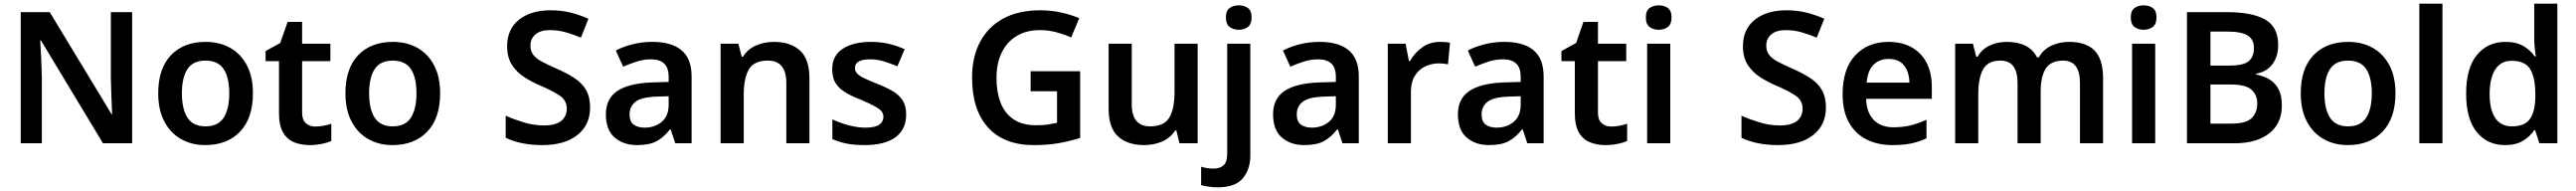

<svg xmlns="http://www.w3.org/2000/svg" viewBox="-20 -780 14033 1040"><path d="M700 0H541L203 -560H199Q202 -515 204.5 -463.5Q207 -412 208 -360V0H93V-714H251L588 -158H591Q589 -198 587 -250Q585 -302 584 -351V-714H700Z M1358 -272Q1358 -137 1288 -63.5Q1218 10 1098 10Q1024 10 966 -23Q908 -56 875 -119Q842 -182 842 -272Q842 -407 911.5 -479.5Q981 -552 1101 -552Q1176 -552 1234 -519.5Q1292 -487 1325 -424.5Q1358 -362 1358 -272ZM971 -272Q971 -186 1001.5 -139Q1032 -92 1100 -92Q1168 -92 1198.5 -139Q1229 -186 1229 -272Q1229 -358 1198.5 -404Q1168 -450 1099 -450Q1032 -450 1001.5 -404Q971 -358 971 -272Z M1698 -91Q1721 -91 1743.5 -95.5Q1766 -100 1785 -106V-12Q1765 -3 1733 3.5Q1701 10 1666 10Q1620 10 1582 -5.5Q1544 -21 1522 -59Q1500 -97 1500 -165V-447H1427V-502L1507 -546L1547 -661H1626V-542H1780V-447H1626V-166Q1626 -128 1646 -109.5Q1666 -91 1698 -91Z M2378 -272Q2378 -137 2308 -63.5Q2238 10 2118 10Q2044 10 1986 -23Q1928 -56 1895 -119Q1862 -182 1862 -272Q1862 -407 1931.5 -479.5Q2001 -552 2121 -552Q2196 -552 2254 -519.5Q2312 -487 2345 -424.5Q2378 -362 2378 -272ZM1991 -272Q1991 -186 2021.5 -139Q2052 -92 2120 -92Q2188 -92 2218.5 -139Q2249 -186 2249 -272Q2249 -358 2218.5 -404Q2188 -450 2119 -450Q2052 -450 2021.5 -404Q1991 -358 1991 -272Z M3195 -195Q3195 -100 3126 -45Q3057 10 2935 10Q2817 10 2735 -30V-150Q2780 -130 2834 -113.5Q2888 -97 2944 -97Q3008 -97 3038 -122Q3068 -147 3068 -188Q3068 -233 3030 -259Q2992 -285 2919 -316Q2875 -335 2835 -361Q2795 -387 2769 -427Q2743 -467 2743 -529Q2743 -621 2807.5 -672.5Q2872 -724 2980 -724Q3037 -724 3086.5 -712Q3136 -700 3186 -678L3145 -575Q3100 -594 3059.5 -605Q3019 -616 2976 -616Q2924 -616 2897 -592.5Q2870 -569 2870 -532Q2870 -502 2885 -482Q2900 -462 2931.5 -445Q2963 -428 3013 -406Q3070 -381 3111 -354Q3152 -327 3173.5 -289Q3195 -251 3195 -195Z M3534 -552Q3639 -552 3693.5 -506Q3748 -460 3748 -364V0H3659L3634 -75H3630Q3595 -31 3556 -10.5Q3517 10 3450 10Q3377 10 3329 -31Q3281 -72 3281 -158Q3281 -242 3342.5 -284Q3404 -326 3529 -331L3623 -334V-361Q3623 -412 3598 -434.5Q3573 -457 3528 -457Q3487 -457 3449.5 -445Q3412 -433 3375 -417L3335 -505Q3375 -526 3426.5 -539Q3478 -552 3534 -552ZM3557 -254Q3474 -251 3442 -225.5Q3410 -200 3410 -157Q3410 -118 3432.5 -101.5Q3455 -85 3492 -85Q3547 -85 3585 -116.5Q3623 -148 3623 -210V-256Z M4196 -552Q4287 -552 4338.5 -505Q4390 -458 4390 -353V0H4264V-328Q4264 -450 4164 -450Q4088 -450 4060 -402Q4032 -354 4032 -265V0H3906V-542H4003L4021 -471H4028Q4054 -513 4099.5 -532.5Q4145 -552 4196 -552Z M4917 -157Q4917 -75 4858.5 -32.5Q4800 10 4691 10Q4634 10 4593.5 2Q4553 -6 4515 -23V-130Q4555 -111 4603.5 -98Q4652 -85 4695 -85Q4747 -85 4770 -101Q4793 -117 4793 -144Q4793 -160 4784 -172.5Q4775 -185 4748.5 -200Q4722 -215 4670 -237Q4618 -257 4583.5 -278.5Q4549 -300 4531.5 -329Q4514 -358 4514 -404Q4514 -477 4571.5 -514.5Q4629 -552 4725 -552Q4775 -552 4819.5 -542Q4864 -532 4909 -512L4869 -419Q4831 -435 4795 -446Q4759 -457 4721 -457Q4638 -457 4638 -410Q4638 -393 4648.5 -381Q4659 -369 4685.5 -355.5Q4712 -342 4761 -323Q4809 -304 4844 -283.5Q4879 -263 4898 -233Q4917 -203 4917 -157Z M5595 -392H5865V-29Q5808 -11 5748 -0.5Q5688 10 5612 10Q5450 10 5363 -86Q5276 -182 5276 -358Q5276 -469 5319.5 -551.5Q5363 -634 5446 -679Q5529 -724 5648 -724Q5706 -724 5760.5 -712Q5815 -700 5860 -681L5816 -576Q5781 -592 5737 -604Q5693 -616 5645 -616Q5572 -616 5519 -584Q5466 -552 5437.5 -493.5Q5409 -435 5409 -356Q5409 -280 5431 -222Q5453 -164 5501 -131Q5549 -98 5626 -98Q5664 -98 5690 -102Q5716 -106 5739 -111V-283H5595Z M6505 -542V0H6406L6389 -70H6383Q6356 -28 6310.5 -9Q6265 10 6214 10Q6123 10 6071.5 -37Q6020 -84 6020 -188V-542H6146V-213Q6146 -92 6246 -92Q6322 -92 6350.5 -139.5Q6379 -187 6379 -277V-542Z M6659 -685Q6659 -722 6679.5 -736.5Q6700 -751 6729 -751Q6758 -751 6778.5 -736.5Q6799 -722 6799 -685Q6799 -648 6778.5 -633Q6758 -618 6729 -618Q6700 -618 6679.5 -633Q6659 -648 6659 -685ZM6614 240Q6589 240 6565 236.5Q6541 233 6524 228V128Q6541 133 6557 135.5Q6573 138 6593 138Q6624 138 6645 121Q6666 104 6666 54V-542H6792V67Q6792 142 6751 191Q6710 240 6614 240Z M7169 -552Q7274 -552 7328.5 -506Q7383 -460 7383 -364V0H7294L7269 -75H7265Q7230 -31 7191 -10.5Q7152 10 7085 10Q7012 10 6964 -31Q6916 -72 6916 -158Q6916 -242 6977.5 -284Q7039 -326 7164 -331L7258 -334V-361Q7258 -412 7233 -434.5Q7208 -457 7163 -457Q7122 -457 7084.5 -445Q7047 -433 7010 -417L6970 -505Q7010 -526 7061.5 -539Q7113 -552 7169 -552ZM7192 -254Q7109 -251 7077 -225.5Q7045 -200 7045 -157Q7045 -118 7067.5 -101.5Q7090 -85 7127 -85Q7182 -85 7220 -116.5Q7258 -148 7258 -210V-256Z M7825 -552Q7838 -552 7853.5 -551Q7869 -550 7880 -547L7869 -430Q7859 -432 7845 -433.5Q7831 -435 7820 -435Q7780 -435 7745 -418.5Q7710 -402 7688.5 -367.5Q7667 -333 7667 -281V0H7541V-542H7638L7656 -448H7662Q7686 -491 7728 -521.5Q7770 -552 7825 -552Z M8176 -552Q8281 -552 8335.5 -506Q8390 -460 8390 -364V0H8301L8276 -75H8272Q8237 -31 8198 -10.5Q8159 10 8092 10Q8019 10 7971 -31Q7923 -72 7923 -158Q7923 -242 7984.5 -284Q8046 -326 8171 -331L8265 -334V-361Q8265 -412 8240 -434.5Q8215 -457 8170 -457Q8129 -457 8091.5 -445Q8054 -433 8017 -417L7977 -505Q8017 -526 8068.5 -539Q8120 -552 8176 -552ZM8199 -254Q8116 -251 8084 -225.5Q8052 -200 8052 -157Q8052 -118 8074.5 -101.5Q8097 -85 8134 -85Q8189 -85 8227 -116.5Q8265 -148 8265 -210V-256Z M8758 -91Q8781 -91 8803.5 -95.5Q8826 -100 8845 -106V-12Q8825 -3 8793 3.5Q8761 10 8726 10Q8680 10 8642 -5.5Q8604 -21 8582 -59Q8560 -97 8560 -165V-447H8487V-502L8567 -546L8607 -661H8686V-542H8840V-447H8686V-166Q8686 -128 8706 -109.5Q8726 -91 8758 -91Z M9017 -751Q9046 -751 9066.5 -736.5Q9087 -722 9087 -685Q9087 -648 9066.5 -633Q9046 -618 9017 -618Q8988 -618 8967.5 -633Q8947 -648 8947 -685Q8947 -722 8967.5 -736.5Q8988 -751 9017 -751ZM9080 -542V0H8954V-542Z M9928 -195Q9928 -100 9859 -45Q9790 10 9668 10Q9550 10 9468 -30V-150Q9513 -130 9567 -113.5Q9621 -97 9677 -97Q9741 -97 9771 -122Q9801 -147 9801 -188Q9801 -233 9763 -259Q9725 -285 9652 -316Q9608 -335 9568 -361Q9528 -387 9502 -427Q9476 -467 9476 -529Q9476 -621 9540.5 -672.5Q9605 -724 9713 -724Q9770 -724 9819.5 -712Q9869 -700 9919 -678L9878 -575Q9833 -594 9792.5 -605Q9752 -616 9709 -616Q9657 -616 9630 -592.5Q9603 -569 9603 -532Q9603 -502 9618 -482Q9633 -462 9664.5 -445Q9696 -428 9746 -406Q9803 -381 9844 -354Q9885 -327 9906.5 -289Q9928 -251 9928 -195Z M10269 -552Q10378 -552 10441.5 -487Q10505 -422 10505 -306V-242H10147Q10149 -168 10188 -127.5Q10227 -87 10296 -87Q10348 -87 10390 -97.5Q10432 -108 10476 -128V-27Q10436 -8 10393 1Q10350 10 10290 10Q10211 10 10149.5 -20.5Q10088 -51 10053.5 -113Q10019 -175 10019 -267Q10019 -406 10088 -479Q10157 -552 10269 -552ZM10269 -459Q10218 -459 10186.5 -426.5Q10155 -394 10150 -330H10383Q10382 -386 10354.5 -422.5Q10327 -459 10269 -459Z M11253 -552Q11345 -552 11391.5 -505Q11438 -458 11438 -353V0H11312V-329Q11312 -450 11220 -450Q11154 -450 11126 -407Q11098 -364 11098 -282V0H10972V-329Q10972 -450 10879 -450Q10810 -450 10784 -402Q10758 -354 10758 -265V0H10632V-542H10729L10747 -471H10754Q10778 -513 10821.5 -532.5Q10865 -552 10912 -552Q10973 -552 11014.5 -531.5Q11056 -511 11078 -468H11088Q11113 -512 11158 -532Q11203 -552 11253 -552Z M11659 -751Q11688 -751 11708.5 -736.5Q11729 -722 11729 -685Q11729 -648 11708.5 -633Q11688 -618 11659 -618Q11630 -618 11609.5 -633Q11589 -648 11589 -685Q11589 -722 11609.5 -736.5Q11630 -751 11659 -751ZM11722 -542V0H11596V-542Z M12110 -714Q12249 -714 12320.5 -674Q12392 -634 12392 -535Q12392 -473 12361 -431Q12330 -389 12272 -379V-374Q12311 -367 12343 -348.5Q12375 -330 12393.5 -295.5Q12412 -261 12412 -205Q12412 -108 12343.5 -54Q12275 0 12156 0H11895V-714ZM12127 -423Q12203 -423 12231.5 -447Q12260 -471 12260 -518Q12260 -566 12225.5 -587Q12191 -608 12117 -608H12023V-423ZM12023 -320V-107H12139Q12217 -107 12247.5 -137Q12278 -167 12278 -217Q12278 -263 12246.5 -291.5Q12215 -320 12133 -320Z M13031 -272Q13031 -137 12961 -63.5Q12891 10 12771 10Q12697 10 12639 -23Q12581 -56 12548 -119Q12515 -182 12515 -272Q12515 -407 12584.5 -479.5Q12654 -552 12774 -552Q12849 -552 12907 -519.5Q12965 -487 12998 -424.5Q13031 -362 13031 -272ZM12644 -272Q12644 -186 12674.5 -139Q12705 -92 12773 -92Q12841 -92 12871.5 -139Q12902 -186 12902 -272Q12902 -358 12871.5 -404Q12841 -450 12772 -450Q12705 -450 12674.5 -404Q12644 -358 12644 -272Z M13287 0H13161V-760H13287Z M13627 10Q13532 10 13474 -61Q13416 -132 13416 -270Q13416 -410 13475 -481Q13534 -552 13630 -552Q13690 -552 13728.5 -529Q13767 -506 13790 -473H13796Q13793 -487 13790 -516Q13787 -545 13787 -570V-760H13913V0H13815L13792 -71H13787Q13764 -37 13726 -13.5Q13688 10 13627 10ZM13665 -92Q13735 -92 13763.5 -132Q13792 -172 13793 -253V-269Q13793 -356 13765.5 -402.5Q13738 -449 13663 -449Q13605 -449 13574.5 -401.5Q13544 -354 13544 -268Q13544 -182 13575 -137Q13606 -92 13665 -92Z"/></svg>

Font: Noto Sans Gujarati SemiBold
Style: Regular
Weight: 600
Designer: Jelle Bosma - Monotype Design Team, Universal Thirst
Foundry: Monotype Imaging Inc.
Version: Version 2.106; ttfautohint (v1.8.4.7-5d5b)